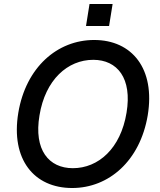

<svg xmlns="http://www.w3.org/2000/svg" viewBox="-20 -939 808 969"><path d="M431.8 -918.7 414.1 -807.9H530.5L548.3 -918.7ZM725.5 -356.5C764.6 -592.7 646 -737.2 455.3 -737.2C269.2 -737.2 110.8 -599.4 72.4 -370C33.4 -134.2 152 9.9 344.1 9.9C529.1 9.9 686.8 -127.1 725.5 -356.5ZM618.6 -370C589.1 -189.6 476.6 -90.2 347.7 -90.2C226.2 -90.2 149.9 -182.5 179.3 -356.5C208.5 -536.9 321.7 -637.1 450.6 -637.1C572.4 -637.1 647.7 -544 618.6 -370Z"/></svg>

Font: TID UI Medium
Style: Italic
Weight: 500
Italic angle: -9.39999°
Designer: The TID Project Authors
Foundry: Bakken & Bæck
Version: Version 1.001;hotconv 1.0.109;makeotfexe 2.5.65596